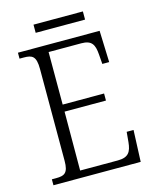

<svg xmlns="http://www.w3.org/2000/svg" viewBox="-123 -916 804 999"><g transform="rotate(-15 279.0 -417.0)"><path d="M155 -790H421V-834H155ZM39 0H509L516 -170H479L474 -115C469 -65 454 -38 396 -38H193L194 -355H417V-393H194V-676H370C427 -676 440 -649 444 -596L448 -544H485L479 -714H39V-682H62C107 -682 128 -672 128 -603V-108C128 -42 107 -32 62 -32H39Z"/></g></svg>

Font: Noto Serif Khmer SemiCondensed Light
Style: Regular
Weight: 300
Width: 4
Designer: Danh Hong and the Monotype Design Team
Foundry: Monotype Imaging Inc.
Version: Version 2.004